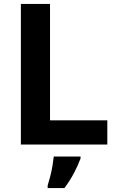

<svg xmlns="http://www.w3.org/2000/svg" viewBox="-20 -734 597 975"><path d="M86 0V-714H234V-123H525V0ZM389 71Q376 106 355.5 145Q335 184 307 221H222V208Q228 189 235 162Q242 135 246.5 108Q251 81 253 61H389Z"/></svg>

Font: Noto Sans Syriac
Style: Bold
Weight: 700
Designer: Patrick Giasson and the Monotype Design Team
Foundry: Monotype Imaging Inc.
Version: Version 3.000; ttfautohint (v1.8.4.7-5d5b)